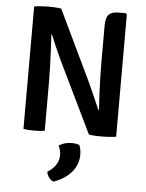

<svg xmlns="http://www.w3.org/2000/svg" viewBox="-62 -738 811 1065"><g transform="rotate(5 343.0 -205.0)"><path d="M258 -395.5Q240 -433.5 224.8 -469Q209.5 -504.5 197 -535L193.5 -534.5Q196 -496.5 198.2 -449.5Q200.5 -402.5 202 -355Q203.5 -307.5 203.5 -268.5V0Q187.5 3 172.5 3.8Q157.5 4.5 145 4.5Q133.5 4.5 116.8 3.8Q100 3 85 0V-681.5Q100 -684.5 123.5 -686Q147 -687.5 160.5 -687.5Q174 -687.5 194.8 -686.8Q215.5 -686 235.5 -683L424.5 -288Q443.5 -247 460.2 -208.5Q477 -170 489.5 -141L493.5 -141.5Q490 -184.5 487.8 -233.5Q485.5 -282.5 484.5 -329Q483.5 -375.5 483.5 -410V-610Q483.5 -652.5 499.5 -670.5Q515.5 -688.5 553.5 -688.5H594.5L601 -682V-1.5Q585.5 1.5 562.5 3Q539.5 4.5 524.5 4.5Q509 4.5 489 3.8Q469 3 449.5 0ZM401 61.5Q411.5 83.5 411.5 116.5Q411.5 171 375 213.2Q338.5 255.5 276.5 277Q261.5 272 251 257.8Q240.5 243.5 237.5 225.5Q300 186.5 300 128Q300 100.5 287 75.5Q317 55 360 55Q382 55 401 61.5Z"/></g></svg>

Font: Signika Negative SC SemiBold
Style: Regular
Weight: 600
Designer: Anna Giedryś
Foundry: Anna Giedryś
Version: Version 2.000; ttfautohint (v1.8.3) -l 8 -r 50 -G 200 -x 9 -